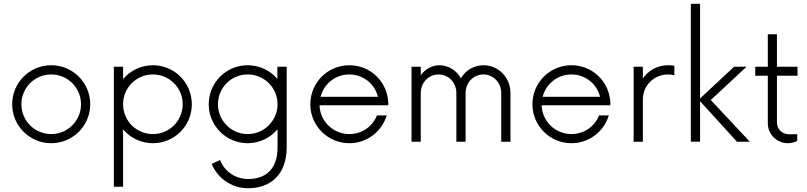

<svg xmlns="http://www.w3.org/2000/svg" viewBox="-20 -750 4269 1016"><path d="M251 7.8C365.2 7.8 457.5 -84.5 457.5 -198.2C457.5 -312.5 365.2 -404.8 251 -404.8C136.7 -404.8 44.4 -312.5 44.4 -198.2C44.4 -84.5 136.7 7.8 251 7.8ZM251 -40.5C163.6 -40.5 93.3 -110.8 93.3 -198.2C93.3 -286.1 163.6 -356 251 -356C337.9 -356 408.7 -286.1 408.7 -198.2C408.7 -110.8 337.9 -40.5 251 -40.5Z M789.1 -404.8C726.1 -404.8 669.4 -376.5 631.3 -331.5V-397H582.5V238.3H631.3V-65.4C669.4 -20.5 726.1 7.8 789.1 7.8C903.3 7.8 995.1 -84.5 995.1 -198.2C995.1 -312.5 903.3 -404.8 789.1 -404.8ZM789.1 -40.5C701.7 -40.5 631.3 -110.8 631.3 -198.2C631.3 -286.1 701.7 -356 789.1 -356C876 -356 946.8 -286.1 946.8 -198.2C946.8 -110.8 876 -40.5 789.1 -40.5Z M1447.8 -397V-332.5C1409.7 -377 1353.5 -404.8 1290.5 -404.8C1176.8 -404.8 1084.5 -313 1084.5 -198.2C1084.5 -84.5 1176.8 7.8 1290.5 7.8C1354 7.8 1410.6 -21 1448.7 -65.9V29.3C1448.7 147.5 1383.3 197.3 1293.5 197.3C1224.6 197.3 1167.5 156.2 1144.5 96.7L1100.1 117.2C1131.3 193.4 1205.6 246.1 1293.5 246.1C1410.2 246.1 1497.1 174.8 1497.1 29.3V-397ZM1290.5 -40.5C1203.6 -40.5 1133.3 -111.8 1133.3 -198.2C1133.3 -286.1 1203.6 -356 1290.5 -356C1377.9 -356 1448.7 -286.1 1448.7 -198.2C1448.7 -111.8 1377.9 -40.5 1290.5 -40.5Z M2034.7 -203.6C2030.8 -317.4 1940.9 -404.8 1828.6 -404.8C1714.4 -404.8 1622.1 -312.5 1622.1 -198.2C1622.1 -84.5 1714.4 7.8 1828.6 7.8C1921.9 7.8 2000.5 -53.7 2026.4 -139.2H1974.6C1951.7 -80.6 1895 -40.5 1828.6 -40.5C1743.2 -40.5 1673.3 -107.9 1670.9 -192.9H2034.2ZM1828.6 -356C1902.3 -356 1963.4 -305.7 1980 -237.8H1676.3C1693.8 -306.6 1754.9 -356 1828.6 -356Z M2157.7 0H2206.5V-257.3C2206.5 -313.5 2248 -356 2300.8 -356C2353 -356 2395 -313.5 2395 -257.3V0H2443.8V-257.3C2443.8 -313.5 2485.8 -356 2538.1 -356C2590.3 -356 2632.3 -313.5 2632.3 -257.3V0H2681.2V-257.3C2681.2 -339.8 2617.7 -404.8 2538.6 -404.8C2487.8 -404.8 2443.8 -377.9 2419.4 -335.9C2395 -377.9 2352.1 -404.8 2305.7 -404.8C2265.6 -404.8 2229.5 -383.8 2206.5 -351.6V-397H2157.7Z M3210 -203.6C3206.1 -317.4 3116.2 -404.8 3003.9 -404.8C2889.6 -404.8 2797.4 -312.5 2797.4 -198.2C2797.4 -84.5 2889.6 7.8 3003.9 7.8C3097.2 7.8 3175.8 -53.7 3201.7 -139.2H3149.9C3127 -80.6 3070.3 -40.5 3003.9 -40.5C2918.5 -40.5 2848.6 -107.9 2846.2 -192.9H3209.5ZM3003.9 -356C3077.6 -356 3138.7 -305.7 3155.3 -237.8H2851.6C2869.1 -306.6 2930.2 -356 3003.9 -356Z M3333 0H3381.8V-222.2C3381.8 -299.3 3441.9 -356 3515.6 -356C3527.8 -356 3539.1 -354.5 3548.3 -351.6V-401.9C3538.1 -403.8 3527.8 -404.8 3515.6 -404.8C3458.5 -404.8 3410.2 -377 3381.8 -334.5V-397H3333Z M3947.8 0 3741.2 -220.7 3930.7 -397H3864.7L3684.6 -229V-730H3635.7V-0.5H3684.6V-214.4L3879.9 0Z M4200.2 -349.1V-397H4091.3V-568.8H4043V-397H3976.6V-349.1H4043V-97.2C4043 -39.1 4091.3 7.8 4148.9 7.8C4167.5 7.8 4188.5 2.4 4198.7 -4.9V-39.6H4154.3C4120.1 -39.6 4091.3 -65.4 4091.3 -103V-349.1Z"/></svg>

Font: Now Light
Style: Regular
Weight: 300
Designer: Alfredo Marco Pradil
Foundry: Alfredo Marco Pradil
Version: Version 1.200;hotconv 1.0.109;makeotfexe 2.5.65596